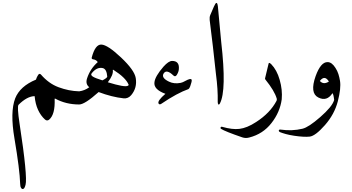

<svg xmlns="http://www.w3.org/2000/svg" viewBox="-20 -715 2411 1314"><path d="M261 -204Q286 -175 316 -153Q346 -131 381 -118Q416 -105 451 -98Q486 -91 522 -90Q554 -88 547 -45Q540 0 522 0Q431 0 358 -40Q354 -42 354 -37Q358 69 316 104Q302 115 288 103Q259 77 240.5 37Q222 -3 217 -57Q165 -56 107 2Q96 14 114 132Q142 314 152 418.5Q162 523 155 549Q149 573 141 577Q132 582 125 572Q118 562 118 543Q115 446 79 233Q48 52 84 -42Q117 -125 226 -170Q232 -189 241 -202Q250 -216 261 -204Z M608 -322Q632 -412 674 -410Q717 -408 809 -321Q900 -235 909 -181Q920 -114 878 -64Q857 -39 826 -42Q745 -51 655 -85Q560 0 522 0Q513 0 506 -16Q476 -84 522 -90Q560 -95 591 -118Q563 -140 576 -179Q597 -244 649 -290Q639 -306 617 -309Q605 -311 608 -322ZM756 -237Q752 -240 752 -235Q757 -203 718 -152Q834 -116 855 -128Q862 -131 860 -136Q840 -184 756 -237ZM681 -165Q714 -182 714 -191Q710 -243 683 -249Q643 -258 608 -214Q598 -202 615 -191Q632 -180 681 -165Z M1282 -125Q1277 -110 1269 -105Q1232 -92 1185.5 -67Q1139 -42 1083 -4Q1073 2 1067 -4Q1065 -6 1065 -7Q1056 -25 1112 -73Q1030 -103 1037 -152Q1041 -192 1099 -259Q1134 -298 1158 -298Q1209 -298 1204 -242Q1203 -224 1191 -204Q1180 -185 1166 -199Q1121 -242 1101 -214Q1080 -183 1137 -156Q1172 -139 1217 -148Q1231 -151 1248 -161Q1257 -166 1265 -169.5Q1273 -173 1279 -174Q1298 -177 1290 -151Z M1444 -670Q1465 -719 1471 -672L1494 -427Q1532 -96 1485 -7Q1478 5 1474 -1Q1470 -6 1470 -18Q1472 -102 1458 -207Q1458 -211 1437 -397L1415 -578Q1413 -598 1419 -612Z M1818 -279Q1819 -283 1821 -284Q1826 -286 1836 -276Q1875 -236 1894 -169Q1914 -100 1908 -35Q1896 53 1838 127Q1780 202 1686 226Q1662 233 1638 225Q1580 205 1543.5 190.5Q1507 176 1493 167Q1489 164 1489 161Q1489 157 1492 154Q1495 151 1501 153Q1536 163 1565 166.5Q1594 170 1619 167Q1644 164 1672.5 152.5Q1701 141 1733 120Q1828 59 1872 -24Q1876 -30 1874 -40Q1859 -93 1796 -171Q1793 -176 1794 -179Z M2140 -194Q2175 -291 2222 -290Q2251 -290 2276 -250Q2289 -230 2296 -208Q2303 -186 2307 -161Q2315 -111 2292 -22Q2269 67 2204 141Q2138 216 2099 220Q2059 224 1993 214Q1960 209 1936.5 202.5Q1913 196 1898 190Q1887 185 1888 178Q1890 170 1901 172Q1979 183 2050 166Q2071 161 2101.5 141Q2132 121 2172 86Q2212 51 2236 22Q2260 -7 2267 -31Q2262 -73 2255 -77Q2217 -18 2158 -48Q2099 -78 2140 -194ZM2231 -157Q2202 -204 2169 -161Q2194 -133 2231 -157Z"/></svg>

Font: Amiri
Style: Regular
Weight: 400
Designer: Khaled Hosny
Version: Version 0.114